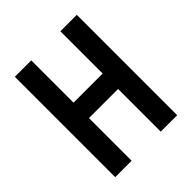

<svg xmlns="http://www.w3.org/2000/svg" viewBox="-216 -941 1082 1082"><g transform="rotate(-45 325.0 -400.0)"><path d="M78 0V-800H209V-463H441V-800H572V0H441V-340H209V0Z"/></g></svg>

Font: Martian Mono SemiCondensed Medium
Style: Regular
Weight: 500
Width: 4
Designer: Roman Shamin
Foundry: Evil Martians
Version: Version 1.000